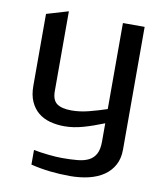

<svg xmlns="http://www.w3.org/2000/svg" viewBox="-83 -805 751 879"><g transform="rotate(10 292.5 -366.0)"><path d="M65 -707 166 -737V-366Q166 -324 188.5 -308Q211 -292 256 -292Q295 -292 336 -302.5Q377 -313 419 -327V-727H520V-156Q520 -115 503.5 -84.5Q487 -54 457.5 -34Q428 -14 388 -4.5Q348 5 301 5Q256 5 210 0Q164 -5 119 -16V-84Q150 -78 187.5 -74Q225 -70 251 -70Q292 -70 323.5 -73Q355 -76 376 -87Q397 -98 408 -119Q419 -140 419 -175V-261Q367 -240 322.5 -227.5Q278 -215 236 -215Q201 -215 169.5 -223.5Q138 -232 115 -251Q92 -270 78.5 -300Q65 -330 65 -373Z"/></g></svg>

Font: BM YEONSUNG
Style: Regular
Weight: 400
Designer: Bongjin Kim; Myungsoo Han; Jaehyun Keum; Jihee Min; Dokyung Lee; Chorong Kim; Jooyeon Kang; Sang-a Kim;
Foundry: Sandoll Communications Inc.
Version: Version 1.000;PS 1;hotconv 16.6.51;makeotf.lib2.5.65220